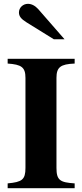

<svg xmlns="http://www.w3.org/2000/svg" viewBox="-20 -983 429 1003"><path d="M317 -778 180 -935C164 -953 145 -963 126 -963C100 -963 79 -943 79 -918C79 -898 90 -884 119 -866L261 -778ZM370 0V-25C294 -30 275 -41 275 -106V-576C275 -632 296 -648 370 -651V-676H20V-651C92 -646 113 -632 113 -576V-106C113 -44 95 -32 20 -25V0Z"/></svg>

Font: XITS
Style: Bold
Weight: 700
Designer: MicroPress Inc., with final additions and corrections provided by Coen Hoffman, Elsevier (retired)
Version: Version 1.107